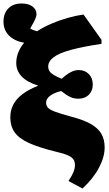

<svg xmlns="http://www.w3.org/2000/svg" viewBox="-23 -849 624 1099"><path d="M449 230 369 187Q389 157 397.5 135.5Q406 114 406 96Q406 76 397 63Q388 50 364 39.5Q340 29 296 19Q198 -5 141.5 -31Q85 -57 60.5 -92Q36 -127 36 -177Q36 -217 53 -250Q70 -283 105.5 -310Q141 -337 195 -358V-359Q132 -379 101 -411.5Q70 -444 70 -489Q70 -519 81.5 -548.5Q93 -578 115 -604Q58 -615 27.5 -646.5Q-3 -678 -3 -725Q-3 -773 25 -801Q53 -829 100 -829Q140 -829 163 -812Q186 -795 186 -766Q186 -757 178.5 -739.5Q171 -722 150 -686Q153 -684 158.5 -681Q164 -678 171.5 -675.5Q179 -673 189 -670Q224 -693 269 -712.5Q314 -732 363 -746Q412 -760 455 -766L558 -621V-598Q451 -582 383 -563.5Q315 -545 284 -521.5Q253 -498 253 -468Q253 -453 260.5 -441.5Q268 -430 285.5 -419.5Q303 -409 330 -398Q356 -422 380 -435Q404 -448 427 -448Q463 -448 485.5 -425Q508 -402 508 -365Q508 -329 485.5 -306.5Q463 -284 425 -284Q401 -284 380 -293.5Q359 -303 327 -328Q301 -322 281 -311.5Q261 -301 251 -288.5Q241 -276 241 -261Q241 -244 251.5 -232.5Q262 -221 292.5 -209.5Q323 -198 382 -182Q453 -164 495.5 -140Q538 -116 557 -83.5Q576 -51 576 -5Q576 50 543 112Q510 174 449 230Z"/></svg>

Font: Literata 18pt Black
Style: Regular
Weight: 900
Designer: Latin by Veronika Burian and Jose Scaglione. Greek by Irene Vlachou. Cyrillic by Vera Evstafieva.
Foundry: TypeTogether
Version: Version 3.103;gftools[0.9.29]